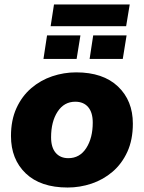

<svg xmlns="http://www.w3.org/2000/svg" viewBox="-20 -826 642 857"><path d="M282 11Q161 11 95 -52Q29 -115 29 -219Q29 -290 53.5 -343.5Q78 -397 119.5 -432.5Q161 -468 213 -485.5Q265 -503 320 -503Q440 -503 506.5 -440Q573 -377 573 -274Q573 -202 548.5 -148.5Q524 -95 482.5 -59.5Q441 -24 389 -6.5Q337 11 282 11ZM285 -120Q336 -120 365 -165Q394 -210 394 -279Q394 -324 373.5 -348Q353 -372 316 -372Q266 -372 237 -327.5Q208 -283 208 -213Q208 -168 228.5 -144Q249 -120 285 -120ZM206 -709 221 -806H559L543 -709ZM174 -563 190 -668H339L322 -563ZM380 -563 396 -668H545L528 -563Z"/></svg>

Font: Nunito Sans Black
Style: Italic
Weight: 900
Italic angle: -9°
Designer: Vernon Adams
Foundry: Vernon Adams
Version: Version 3.006; ttfautohint (v1.8.3)